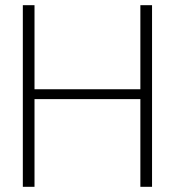

<svg xmlns="http://www.w3.org/2000/svg" viewBox="-20 -720 674 740"><path d="M521 0V-700H566V0ZM68 0V-700H113V0ZM98 -338V-376H539V-338Z"/></svg>

Font: DM Sans 28pt ExtraLight
Style: Regular
Weight: 250
Version: Version 4.004;gftools[0.9.30]